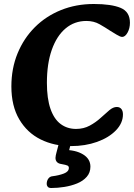

<svg xmlns="http://www.w3.org/2000/svg" viewBox="-20 -716 671 962"><path d="M336 16Q251 16 183.5 -17.5Q116 -51 76.5 -118Q37 -185 37 -283Q37 -373 68 -448.5Q99 -524 154.5 -579.5Q210 -635 285.5 -665.5Q361 -696 450 -696Q538 -696 584.5 -676.5Q631 -657 631 -602Q631 -574 619 -552.5Q607 -531 592 -531Q583 -531 564 -542.5Q545 -554 532 -562Q508 -578 479 -594.5Q450 -611 413 -611Q353 -611 308.5 -573.5Q264 -536 239.5 -466.5Q215 -397 215 -301Q215 -222 233 -170.5Q251 -119 284 -94.5Q317 -70 361 -70Q399 -70 429.5 -86.5Q460 -103 484 -125Q508 -147 527.5 -163.5Q547 -180 565 -180Q580 -180 588 -170Q596 -160 596 -143Q596 -99 560.5 -62.5Q525 -26 466 -5Q407 16 336 16ZM280 -17Q282 -27 287 -31Q292 -35 298 -36L327 -42Q336 -44 340 -39.5Q344 -35 342 -26L315 83L299 35Q359 35 396 57.5Q433 80 433 119Q433 149 414.5 170Q396 191 366.5 203Q337 215 303 220.5Q269 226 237 226Q224 226 219 219.5Q214 213 214 206Q214 190 222 179Q230 168 243 167Q275 163 300 153.5Q325 144 325 125Q325 117 318 113.5Q311 110 288 106Q273 104 265.5 96Q258 88 258 75Q258 69 259.5 62.5Q261 56 263 48Z"/></svg>

Font: Alkatra
Style: Bold
Weight: 700
Designer: Suman Bhandary
Version: Version 1.100;gftools[0.9.22]